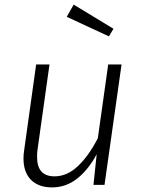

<svg xmlns="http://www.w3.org/2000/svg" viewBox="-20 -803 617 834"><path d="M82 -115Q82 -132 85 -151L137 -523H195L143 -153Q141 -141 141 -121Q141 -37 217 -37Q272 -37 319.5 -82.5Q367 -128 405 -203L450 -523H508L434 0H386L400 -133Q364 -66 315.5 -27.5Q267 11 206 11Q147 11 114.5 -22Q82 -55 82 -115ZM473 -678 453 -645 270 -730 300 -783Z"/></svg>

Font: Fira Sans Light
Style: Italic
Weight: 300
Italic angle: -8°
Designer: bBox Type GmbH & Carrois Corporate GbR & Edenspiekermann AG
Foundry: bBox Type GmbH & Carrois Corporate GbR & Edenspiekermann AG
Version: Version 4.301